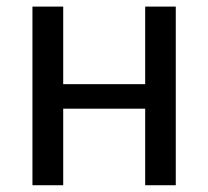

<svg xmlns="http://www.w3.org/2000/svg" viewBox="-20 -548 616 568"><path d="M500 0H409.5V-226.5H167V0H76V-528.5H167V-299H409.5V-528.5H500Z"/></svg>

Font: Roberto Sans
Style: Regular
Weight: 400
Designer: Google (font) & Cristiano Sobral (main changes)
Version: Version 1.500; ttfautohint (v1.8.4.7-5d5b-dirty)